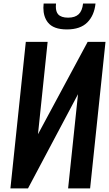

<svg xmlns="http://www.w3.org/2000/svg" viewBox="-20 -1041 604 1061"><path d="M349.6 -878.4Q274.9 -878.4 244.6 -917Q219.7 -948.7 219.7 -998Q219.7 -1009.3 221.2 -1021.5H289.6Q288.6 -1012.7 288.6 -1004.9Q288.6 -976.1 301.3 -961.9Q317.9 -943.4 356.4 -943.4Q394.5 -943.4 414.6 -962.2Q434.6 -981 439 -1021.5H507.8Q501 -955.6 462.4 -917Q423.8 -878.4 349.6 -878.4ZM37.6 0 122.6 -809.6H243.2L189.9 -299.3L464.4 -809.6H563L478 0H356.4L411.1 -520.5L134.8 0Z"/></svg>

Font: Oswald
Style: Medium
Weight: 500
Designer: Vernon Adams
Foundry: Vernon Adams
Version: 3.0; ttfautohint (v0.94.23-7a4d-dirty) -l 8 -r 50 -G 150 -x 